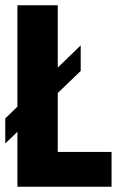

<svg xmlns="http://www.w3.org/2000/svg" viewBox="-20 -708 454 728"><path d="M46 0V-688H199V-132H403V0ZM0 -164V-259L286 -536V-439Z"/></svg>

Font: Archivo ExtraCondensed ExtraBold
Style: Regular
Weight: 800
Width: 2
Designer: Hector Gatti
Foundry: Omnibus-Type
Version: Version 2.001